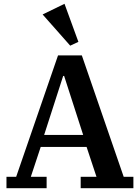

<svg xmlns="http://www.w3.org/2000/svg" viewBox="-20 -989 735 1009"><path d="M14 -60H65L285 -698H410L630 -60H681V0H404V-60H487L435 -217H194L142 -60H225V0H14ZM212 -280H417L317 -590H312ZM204 -913 319 -969 392 -769 349 -749Z"/></svg>

Font: IBM Plex Serif SemiBold
Style: Regular
Weight: 600
Designer: Mike Abbink, Paul van der Laan, Pieter van Rosmalen
Foundry: Bold Monday
Version: Version 2.5